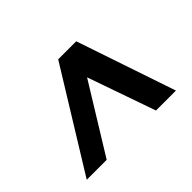

<svg xmlns="http://www.w3.org/2000/svg" viewBox="-97 -983 851 851"><g transform="rotate(-45 328.5 -557.5)"><path d="M325 -791H438L596 -324H471L359 -644L162 -324H37Z"/></g></svg>

Font: Krub SemiBold
Style: Italic
Weight: 600
Italic angle: -8°
Designer: Ekaluck Peanpanawate
Foundry: Cadson Demak Co.,Ltd.
Version: Version 1.000; ttfautohint (v1.6)